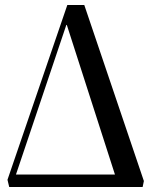

<svg xmlns="http://www.w3.org/2000/svg" viewBox="-20 -750 607 770"><path d="M17 0 10 -29 250 -730H318L557 -24L552 0ZM44 -50H441L248 -650H246Z"/></svg>

Font: Literata 72pt
Style: Regular
Weight: 400
Designer: Latin by Veronika Burian and Jose Scaglione. Greek by Irene Vlachou. Cyrillic by Vera Evstafieva.
Foundry: TypeTogether
Version: Version 3.002